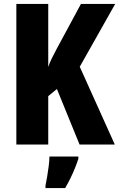

<svg xmlns="http://www.w3.org/2000/svg" viewBox="-20 -734 605 975"><path d="M563 0H384L269 -282L225 -246V0H63V-714H225V-394Q232 -415 243 -437.5Q254 -460 268 -486L391 -714H565L385 -395ZM378 72Q370 97 359.5 122.5Q349 148 337 172.5Q325 197 311 221H211V208Q215 190 219.5 163Q224 136 227.5 108.5Q231 81 231 61H378Z"/></svg>

Font: Noto Sans Display Condensed ExtraBold
Style: Regular
Weight: 800
Width: 3
Designer: Monotype Design Team
Foundry: Monotype Imaging Inc.
Version: Version 2.003